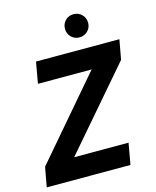

<svg xmlns="http://www.w3.org/2000/svg" viewBox="-131 -992 878 1081"><g transform="rotate(-15 308.0 -451.5)"><path d="M5 0 26 -115 421 -576H108L130 -700H616L595 -585L198 -124H515L493 0ZM402 -768Q374 -768 354.5 -787.5Q335 -807 335 -835Q335 -864 354.5 -883.5Q374 -903 402 -903Q431 -903 450.5 -883.5Q470 -864 470 -835Q470 -807 450.5 -787.5Q431 -768 402 -768Z"/></g></svg>

Font: DM Sans 16pt Black
Style: Italic
Weight: 900
Italic angle: -10°
Version: Version 4.004;gftools[0.9.30]